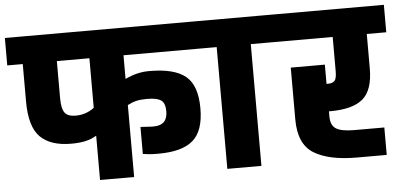

<svg xmlns="http://www.w3.org/2000/svg" viewBox="-58 -769 1808 864"><g transform="rotate(-5 846.0 -337.0)"><path d="M515 -550V-443Q569 -469 622 -469H627Q737 -469 788 -427.5Q839 -386 839 -282Q839 -180 789.5 -137.5Q740 -95 635 -95H623Q608 -95 591 -96.5Q574 -98 563 -100V-222Q608 -219 611 -219H623Q685 -219 685 -282Q685 -319 666.5 -332Q648 -345 605 -345H601Q574 -345 555 -340.5Q536 -336 515 -325V0H361V-200Q337 -186 310.5 -180Q284 -174 246 -174Q153 -174 106.5 -220.5Q60 -267 60 -382V-550H-10V-674H866V-550ZM361 -326V-550H214V-382Q214 -335 228 -316.5Q242 -298 277 -298Q324 -298 361 -326Z M1180 -550H1090V0H936V-550H846V-674H1180Z M1414 -218V-195Q1414 -155 1438 -139.5Q1462 -124 1521 -124H1656V0H1521Q1395 0 1327.5 -41.5Q1260 -83 1260 -195V-429H1414V-342H1420Q1441 -342 1450.5 -352Q1460 -362 1460 -395V-550H1160V-674H1702V-550H1614V-395Q1614 -296 1567.5 -257Q1521 -218 1420 -218Z"/></g></svg>

Font: Biryani Heavy
Style: Regular
Weight: 900
Designer: Dan Reynolds and Mathieu Réguer
Foundry: Dan Reynolds and Mathieu Réguer
Version: Version 1.003; ttfautohint (v1.1) -l 5 -r 5 -G 72 -x 0 -D la